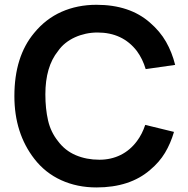

<svg xmlns="http://www.w3.org/2000/svg" viewBox="-20 -786 802 821"><path d="M724 -222Q709.5 -172.5 685.5 -132.5Q661.5 -92.5 622 -59.5Q535.5 15.5 392.5 15.5Q310 15.5 241.8 -15.5Q173.5 -46.5 127 -106.5Q41.5 -216.5 41.5 -375Q41.5 -544 126 -645Q175.5 -705.5 243.2 -735.5Q311 -765.5 392.5 -765.5Q534.5 -765.5 621 -689.5Q664.5 -652 690 -607.2Q715.5 -562.5 729 -508.5L603 -490.5Q590 -534 565.5 -567.5Q504.5 -647 397 -647Q371.5 -647 347 -641.8Q322.5 -636.5 300.5 -626.5Q278.5 -616.5 260 -601.8Q241.5 -587 228 -567.5Q174 -500.5 174 -382.5Q174 -321 185.5 -271Q197 -221 228 -182.5Q258 -142 303.8 -122.5Q349.5 -103 405 -103Q454.5 -103 495.5 -123.2Q536.5 -143.5 565.5 -182.5Q588 -212.5 601 -252Z"/></svg>

Font: Russisch Sans
Style: Bold
Weight: 700
Designer: Michael Sharanda (font) & Cristiano Sobral (main changes)
Foundry: Michael Sharanda
Version: Version 2.00;September 8, 2020;FontCreator 13.0.0.2681 64-bi